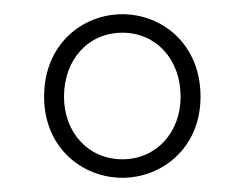

<svg xmlns="http://www.w3.org/2000/svg" viewBox="-20 -704 344 270"><path d="M152 -454C208 -454 262 -496 262 -568C262 -642 208 -684 152 -684C96 -684 42 -642 42 -568C42 -496 96 -454 152 -454ZM152 -480C104 -480 70 -518 70 -568C70 -620 104 -658 152 -658C200 -658 234 -620 234 -568C234 -518 200 -480 152 -480Z"/></svg>

Font: Assistant ExtraLight
Style: Regular
Weight: 275
Designer: Hebrew By Ben Nathan, Latin by Paul Hunt
Version: Version 2.001;PS 002.001;hotconv 1.0.88;makeotf.lib2.5.64775